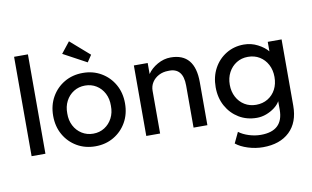

<svg xmlns="http://www.w3.org/2000/svg" viewBox="-95 -980 2290 1408"><g transform="rotate(-10 1050.0 -276.0)"><path d="M74 0V-740H177V0Z M549 10Q472 10 411.5 -25.5Q351 -61 316 -122.5Q281 -184 281 -263Q281 -342 316 -403.5Q351 -465 411.5 -500.5Q472 -536 549 -536Q625 -536 685.5 -500.5Q746 -465 781 -403.5Q816 -342 816 -263Q816 -184 781 -122.5Q746 -61 685.5 -25.5Q625 10 549 10ZM549 -84Q596 -84 633 -107.5Q670 -131 691 -171.5Q712 -212 711 -263Q712 -315 691 -355.5Q670 -396 633 -419Q596 -442 549 -442Q502 -442 464.5 -418.5Q427 -395 406 -354.5Q385 -314 386 -263Q385 -212 406 -171.5Q427 -131 464.5 -107.5Q502 -84 549 -84ZM599 -606 425 -700 490 -782 633 -657Z M928 0V-525H1031V-443Q1057 -482 1104.5 -509Q1152 -536 1203 -536Q1383 -536 1383 -320V0H1280V-313Q1280 -448 1169 -442Q1130 -442 1098.5 -425.5Q1067 -409 1049 -381Q1031 -353 1031 -318V0Z M1758 230Q1702 230 1646.5 212.5Q1591 195 1557 167L1595 87Q1625 110 1669.5 124Q1714 138 1758 138Q1925 138 1925 -20V-83Q1911 -58 1883.5 -37Q1856 -16 1821.5 -3Q1787 10 1751 10Q1676 10 1617.5 -25.5Q1559 -61 1525 -122.5Q1491 -184 1491 -263Q1491 -342 1524.5 -403.5Q1558 -465 1616.5 -500.5Q1675 -536 1748 -536Q1803 -536 1851 -511Q1899 -486 1925 -454V-525H2028V-32Q2028 93 1956 161.5Q1884 230 1758 230ZM1762 -85Q1811 -85 1849 -108Q1887 -131 1908 -171Q1929 -211 1929 -263Q1929 -315 1907.5 -355.5Q1886 -396 1848.5 -419Q1811 -442 1762 -442Q1714 -442 1676.5 -418.5Q1639 -395 1617.5 -354.5Q1596 -314 1596 -263Q1596 -212 1617.5 -171.5Q1639 -131 1676.5 -108Q1714 -85 1762 -85Z"/></g></svg>

Font: Lexend
Style: Regular
Weight: 400
Designer: Bonnie Shaver-Troup, Thomas Jockin
Foundry: Lexend
Version: Version 1.007; ttfautohint (v1.8.3)